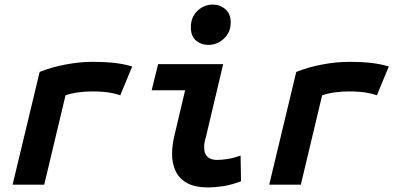

<svg xmlns="http://www.w3.org/2000/svg" viewBox="-20 -806 1720 838"><path d="M35 0 153 -492Q205 -513 266.5 -524.5Q328 -536 381 -536Q444 -536 483.5 -531Q523 -526 557 -516L505 -390Q491 -395 473 -399Q455 -403 432.5 -405Q410 -407 382 -407Q353 -407 322.5 -403Q292 -399 266 -390L173 0Z M886 12Q834 12 799.5 -5.5Q765 -23 748 -56.5Q731 -90 731 -136Q731 -155 734 -176.5Q737 -198 743 -222L788 -412H642L670 -526H954L878 -205Q874 -193 872.5 -182.5Q871 -172 871 -164Q871 -136 885 -122Q899 -108 928 -108Q947 -108 973 -112Q999 -116 1030 -127L1032 -15Q991 1 954.5 6.5Q918 12 886 12ZM889 -610Q858 -610 835.5 -629Q813 -648 813 -687Q813 -732 842 -759Q871 -786 908 -786Q940 -786 963.5 -766Q987 -746 987 -708Q987 -665 957.5 -637.5Q928 -610 889 -610Z M1155 0 1273 -492Q1325 -513 1386.5 -524.5Q1448 -536 1501 -536Q1564 -536 1603.5 -531Q1643 -526 1677 -516L1625 -390Q1611 -395 1593 -399Q1575 -403 1552.5 -405Q1530 -407 1502 -407Q1473 -407 1442.5 -403Q1412 -399 1386 -390L1293 0Z"/></svg>

Font: Ubuntu Sans Mono
Style: Bold Italic
Weight: 700
Italic angle: -13.5°
Monospace: yes
Designer: Dalton Maag Ltd
Foundry: Dalton Maag Ltd
Version: Version 1.006